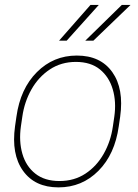

<svg xmlns="http://www.w3.org/2000/svg" viewBox="-20 -769 575 798"><path d="M356 -748.5H390.6L257.3 -600.1H225.6ZM486.3 -748.5H522.5L368.2 -600.1H334.5ZM48.3 -284.2Q64.5 -400.4 133.3 -469.2Q202.1 -538.1 299.3 -538.1Q397.9 -538.1 446.8 -469.2Q495.6 -400.4 479.5 -284.2L473.6 -244.1Q457.5 -127.9 389.2 -59.1Q320.8 9.8 223.1 9.8Q125 9.8 75.7 -59.1Q26.4 -127.9 42.5 -244.1ZM66.9 -244.1Q58.1 -181.6 73 -129.9Q87.9 -78.1 126.7 -47.4Q165.5 -16.6 227.1 -16.6Q288.6 -16.6 335.2 -47.4Q381.8 -78.1 411.1 -129.9Q440.4 -181.6 449.2 -244.1L455.1 -284.2Q463.9 -345.7 448.7 -397.5Q433.6 -449.2 395.3 -480.5Q356.9 -511.7 295.4 -511.7Q234.4 -511.7 187.3 -480.5Q140.1 -449.2 110.8 -397.5Q81.5 -345.7 72.8 -284.2Z"/></svg>

Font: Robert Sans Thin
Style: Italic
Weight: 100
Italic angle: -8°
Designer: Christian Robertson (extended by Adam Twardoch)
Foundry: Google
Version: Version 12.135;April 2, 2019;FontCreator 11.5.0.2425 64-bit;